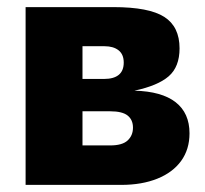

<svg xmlns="http://www.w3.org/2000/svg" viewBox="-20 -520 576 540"><path d="M52 -500H299Q399 -500 442 -472.5Q485 -445 485 -384Q485 -332 454.5 -305.5Q424 -279 358 -265Q435 -263 474 -232.5Q513 -202 513 -145Q513 -100 489.5 -67.5Q466 -35 422.5 -17.5Q379 0 321 0H52ZM273 -298Q300 -298 314 -309.5Q328 -321 328 -344Q328 -367 313.5 -378.5Q299 -390 274 -390H212V-298ZM290 -111Q324 -111 339 -125Q354 -139 354 -161Q354 -183 339 -195Q324 -207 290 -207H212V-111Z"/></svg>

Font: Moderustic
Style: Bold
Weight: 700
Designer: Tural Alisoy
Foundry: TAFT Foundry
Version: Version 2.120